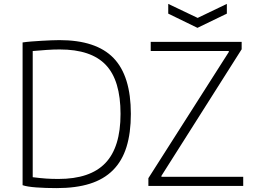

<svg xmlns="http://www.w3.org/2000/svg" viewBox="-20 -955 1305 986"><path d="M844 -935 995 -863 1145 -935V-885L994 -812L844 -885ZM742 -40 1155 -688V-693H754V-740H1221V-702L809 -52V-47H1229V0H742ZM271 11Q214 11 166.5 7.5Q119 4 96 -4V-737Q116 -740 141.5 -742Q167 -744 193 -745.5Q219 -747 243 -748Q267 -749 285 -749Q474 -749 563 -657Q652 -565 652 -370Q652 -272 629.5 -200Q607 -128 560 -81Q513 -34 441.5 -11.5Q370 11 271 11ZM280 -36Q443 -36 521 -117.5Q599 -199 599 -370Q599 -542 523.5 -621.5Q448 -701 287 -701Q273 -701 255 -700.5Q237 -700 218 -698.5Q199 -697 181 -695.5Q163 -694 148 -693V-45Q188 -40 216.5 -38Q245 -36 280 -36Z"/></svg>

Font: Encode Sans Normal
Style: ExtraLight
Weight: 200
Designer: Pablo Impallari, Andres Torresi
Foundry: Pablo Impallari, Andres Torresi
Version: Version 1.000; ttfautohint (v1.00) -l 8 -r 50 -G 200 -x 14 -